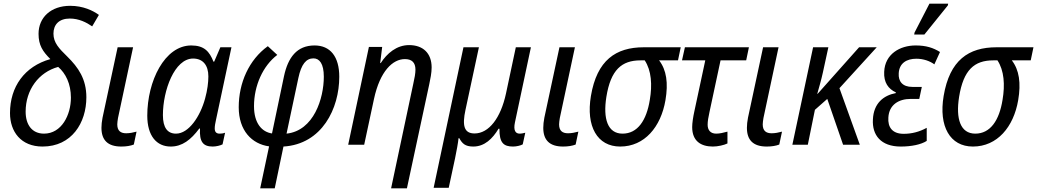

<svg xmlns="http://www.w3.org/2000/svg" viewBox="-20 -796 5704 1056"><path d="M214 10C374 10 455 -120 455 -261C455 -361 411 -425 350 -485C305 -529 274 -561 274 -611C274 -660 304 -694 364 -694C414 -694 455 -673 487 -651L524 -714C491 -738 437 -764 366 -764C260 -764 192 -700 192 -610C192 -547 215 -513 257 -471C115 -431 35 -319 35 -174C35 -72 95 10 214 10ZM222 -61C156 -61 121 -110 121 -182C121 -302 193 -399 300 -428C341 -393 370 -335 370 -259C370 -164 319 -61 222 -61Z M647 10C675 10 698 6 716 -1L731 -72C712 -67 694 -63 674 -63C644 -63 625 -76 625 -112C625 -122 627 -133 629 -147L712 -536H627L544 -149C540 -128 538 -110 538 -93C538 -26 572 10 647 10Z M919 10C982 10 1030 -27 1076 -89H1080C1076 -16 1097 10 1150 10C1169 10 1193 4 1204 -2L1218 -66C1207 -62 1197 -61 1188 -61C1168 -61 1161 -72 1161 -90C1161 -103 1164 -119 1168 -137L1253 -536H1192L1158 -457H1154C1132 -513 1103 -546 1032 -546C885 -546 790 -349 790 -160C790 -49 841 10 919 10ZM948 -61C901 -61 876 -94 876 -163C876 -299 940 -474 1042 -474C1097 -474 1126 -436 1126 -376C1126 -343 1121 -301 1108 -254C1081 -155 1018 -61 948 -61Z M1411 240H1491L1539 10C1752 -3 1846 -200 1846 -374C1846 -484 1797 -546 1710 -546C1613 -546 1564 -480 1542 -377L1476 -62C1421 -70 1377 -117 1377 -212C1377 -325 1426 -434 1505 -494L1453 -542C1349 -467 1293 -340 1293 -206C1293 -78 1365 -4 1460 9ZM1556 -61 1621 -367C1637 -443 1664 -475 1704 -475C1737 -475 1761 -446 1761 -374C1761 -255 1706 -77 1556 -61Z M2253 -335 2131 240H2218L2341 -333C2347 -361 2354 -395 2354 -425C2354 -504 2306 -548 2230 -548C2161 -548 2108 -502 2074 -449H2071L2082 -538H2009L1895 0H1983L2037 -252C2070 -405 2140 -471 2207 -471C2244 -471 2265 -453 2265 -413C2265 -392 2260 -366 2253 -335Z M2365 237H2448L2483 74C2492 30 2499 -8 2502 -36H2506C2522 -7 2538 10 2583 10C2645 10 2689 -33 2722 -88H2727C2726 -10 2750 10 2802 10C2821 10 2845 4 2855 -2L2869 -66C2861 -64 2849 -61 2838 -61C2815 -61 2803 -79 2812 -122L2900 -536H2817L2763 -282C2734 -147 2669 -62 2590 -62C2531 -62 2522 -107 2540 -191L2614 -536H2529Z M3077 10C3105 10 3128 6 3146 -1L3161 -72C3142 -67 3124 -63 3104 -63C3074 -63 3055 -76 3055 -112C3055 -122 3057 -133 3059 -147L3142 -536H3057L2974 -149C2970 -128 2968 -110 2968 -93C2968 -26 3002 10 3077 10Z M3391 10C3525 10 3615 -98 3640 -245C3656 -339 3646 -411 3605 -464H3709L3724 -536H3521C3367 -536 3263 -465 3230 -268C3202 -101 3265 10 3391 10ZM3404 -61C3322 -61 3296 -143 3315 -263C3339 -412 3399 -464 3503 -464H3526C3563 -408 3568 -329 3554 -247C3536 -134 3487 -61 3404 -61Z M3901 10C3928 10 3963 2 3981 -7V-72C3958 -66 3939 -61 3919 -61C3887 -61 3872 -81 3872 -110C3872 -129 3876 -152 3882 -179L3943 -464H4084L4099 -536H3747L3731 -464H3859L3799 -184C3792 -152 3787 -119 3787 -97C3787 -20 3835 10 3901 10Z M4197 10C4225 10 4248 6 4266 -1L4281 -72C4262 -67 4244 -63 4224 -63C4194 -63 4175 -76 4175 -112C4175 -122 4177 -133 4179 -147L4262 -536H4177L4094 -149C4090 -128 4088 -110 4088 -93C4088 -26 4122 10 4197 10Z M4338 0H4423L4462 -192L4530 -252L4617 0H4709L4597 -311L4802 -536H4705L4477 -280H4475C4484 -313 4497 -356 4506 -398L4536 -536H4452Z M5008 -606H5064L5193 -766L5195 -776H5092L5010 -617ZM4934 10C4993 10 5046 -1 5077 -21V-93C5037 -71 4995 -60 4950 -60C4888 -60 4862 -96 4866 -150C4870 -220 4923 -252 4989 -252H5036L5050 -318H4998C4944 -318 4920 -348 4923 -393C4926 -449 4967 -473 5020 -473C5059 -473 5095 -460 5119 -442L5150 -510C5113 -533 5074 -546 5016 -546C4930 -546 4847 -499 4843 -401C4840 -342 4866 -307 4907 -288V-284C4839 -271 4785 -228 4781 -139C4776 -54 4824 10 4934 10Z M5331 10C5465 10 5555 -98 5580 -245C5596 -339 5586 -411 5545 -464H5649L5664 -536H5461C5307 -536 5203 -465 5170 -268C5142 -101 5205 10 5331 10ZM5344 -61C5262 -61 5236 -143 5255 -263C5279 -412 5339 -464 5443 -464H5466C5503 -408 5508 -329 5494 -247C5476 -134 5427 -61 5344 -61Z"/></svg>

Font: Noto Sans SemiCondensed
Style: Italic
Weight: 400
Width: 4
Italic angle: -12°
Designer: Monotype Design Team
Foundry: Monotype Imaging Inc.
Version: Version 2.013